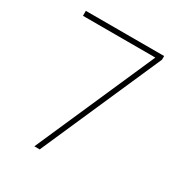

<svg xmlns="http://www.w3.org/2000/svg" viewBox="-155 -760 820 871"><g transform="rotate(30 254.5 -324.5)"><path d="M149 0 423 -623H44V-649H454V-630L177 0Z"/></g></svg>

Font: Noto Sans Telugu SemiCondensed Thin
Style: Regular
Weight: 100
Width: 4
Designer: Jelle Bosma - Monotype Design Team
Foundry: Monotype Imaging Inc.
Version: Version 2.005; ttfautohint (v1.8.4.7-5d5b)